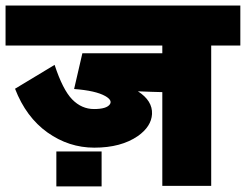

<svg xmlns="http://www.w3.org/2000/svg" viewBox="-63 -665 886 692"><path d="M-43 -645H803.2V-501H698.2V4.9H522V-333Q518.1 -333 484.9 -334Q451.7 -335 434.1 -335.9Q487.3 -301.8 484.9 -253.9Q482.4 -209 434.1 -174.8Q373.5 -132.8 276.9 -132.8Q185.1 -132.8 107.9 -187.7Q30.8 -242.7 -8.8 -345.2L133.8 -431.2Q163.1 -341.8 197 -306.9Q231 -272 275.9 -272Q321.3 -272 333 -289.1Q342.8 -303.7 316.4 -318.8Q281.7 -338.4 204.1 -344.2L233.9 -473.1H522V-501H-43ZM303.2 6.8H140.1V-119.1H303.2Z"/></svg>

Font: LT Superior Black
Style: Regular
Weight: 900
Designer: Daniel Lyons
Foundry: LyonsType
Version: Version 2.005